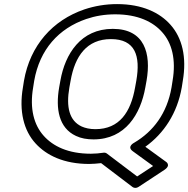

<svg xmlns="http://www.w3.org/2000/svg" viewBox="-20 -766 920 938"><path d="M818 -339C796 -212 729 -124 636 -69C636 -69 597 -50 629 -27L728 45L650 96L502 -16C498 -19 492 -21 486 -20C466 -17 444 -15 424 -15C312 -15 239 -52 194 -102C146 -155 124 -235 142 -339L147 -371C174 -525 267 -627 401 -673C445 -688 492 -696 543 -696C654 -696 728 -659 772 -609C820 -556 841 -475 823 -371ZM868 -339 873 -371C893 -487 870 -581 813 -645C761 -704 675 -746 552 -746C496 -746 443 -737 392 -720C237 -667 127 -544 97 -371L92 -339C72 -223 96 -128 154 -65C207 -7 292 35 416 35C436 35 453 33 474 31L628 148C635 153 647 154 657 147L783 64C819 40 789 23 789 23L690 -49C781 -114 846 -213 868 -339ZM437 -85C593 -85 667 -209 690 -339L696 -372C719 -504 687 -625 531 -625C375 -625 298 -503 275 -372L269 -339C251 -235 267 -141 351 -102C376 -90 405 -85 437 -85ZM446 -135C419 -135 397 -140 379 -148C319 -176 302 -242 319 -339L325 -372C346 -492 404 -575 522 -575C641 -575 667 -493 646 -372L640 -339C619 -219 564 -135 446 -135Z"/></svg>

Font: Asimov
Style: XWidOuIt
Weight: 500
Designer: Google
Version: Version 2.000980; 2014